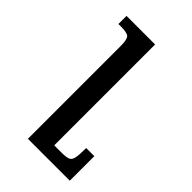

<svg xmlns="http://www.w3.org/2000/svg" viewBox="-161 -548 603 603"><g transform="rotate(45 140.5 -246.0)"><path d="M270 -109V0H84V-411Q84 -441 76.5 -448.5Q69 -456 42 -456H30V-492H157V-44H189Q209 -44 218.5 -47.5Q228 -51 231 -64.5Q234 -78 234 -109Z"/></g></svg>

Font: Noto Serif Armenian Condensed
Style: Regular
Weight: 400
Width: 3
Designer: Monotype Design Team
Foundry: Monotype Imaging Inc.
Version: Version 2.008; ttfautohint (v1.8.4.7-5d5b)